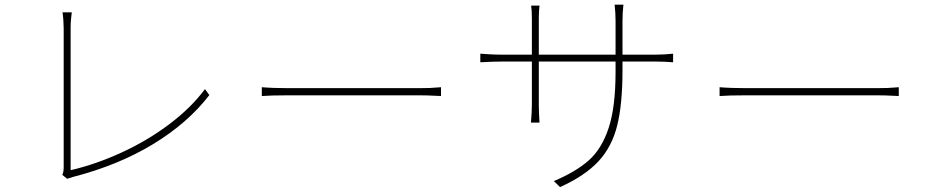

<svg xmlns="http://www.w3.org/2000/svg" viewBox="-20 -762 3927 811"><path d="M249 -55.7V-642.6Q249 -658.2 247.6 -677.7Q246.1 -697.3 244.1 -710H283.2Q281.2 -697.3 279.8 -678.7Q278.3 -660.2 278.3 -643.6V-43Q386.7 -68.4 495.6 -118.7Q604.5 -168.9 696.3 -238.3Q788.1 -307.6 845.7 -385.7L864.3 -360.4Q773.4 -242.2 626 -152.8Q478.5 -63.5 288.1 -14.6Q276.4 -10.7 263.7 -6.8L243.2 -23.4Q246.1 -29.3 247.6 -37.1Q249 -44.9 249 -55.7Z M1201.2 -389.6H1747.1Q1802.7 -389.6 1829.1 -392.6L1842.8 -393.6V-356.4L1820.3 -357.4Q1785.2 -359.4 1748 -359.4H1201.2Q1123 -359.4 1085.9 -356.4V-393.6Q1132.8 -389.6 1201.2 -389.6Z M2345.7 28.3 2319.3 2.9Q2412.1 -36.1 2466.8 -84.5Q2521.5 -132.8 2550.8 -221.2Q2580.1 -309.6 2580.1 -458V-672.9Q2580.1 -708 2576.2 -742.2H2613.3Q2609.4 -708 2609.4 -672.9V-465.8Q2609.4 -321.3 2586.9 -231.4Q2564.5 -141.6 2507.8 -80.6Q2451.2 -19.5 2345.7 28.3ZM2255.9 -685.5V-318.4Q2255.9 -291 2258.8 -244.1H2222.7Q2226.6 -290 2226.6 -318.4V-684.6Q2226.6 -716.8 2223.6 -738.3H2258.8Q2255.9 -712.9 2255.9 -685.5ZM2009.8 -535.2Q2021.5 -534.2 2046.9 -532.7Q2072.3 -531.2 2098.6 -531.2H2752Q2785.2 -531.2 2823.2 -535.2V-499Q2785.2 -502 2752 -502H2098.6Q2064.5 -502 2008.8 -499V-535.2Z M3134.8 -389.6H3680.7Q3736.3 -389.6 3762.7 -392.6L3776.4 -393.6V-356.4L3753.9 -357.4Q3718.8 -359.4 3681.6 -359.4H3134.8Q3056.6 -359.4 3019.5 -356.4V-393.6Q3066.4 -389.6 3134.8 -389.6Z"/></svg>

Font: Min Sans VF VF
Style: Regular
Weight: 400
Designer: Jinseong-Kim, NotoSansCJK, Nunito
Foundry: Jinseong-Kim
Version: Version 1.420;Glyphs 3.1.2 (3151)